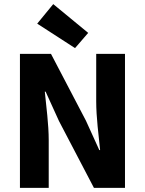

<svg xmlns="http://www.w3.org/2000/svg" viewBox="-20 -914 705 934"><path d="M161 -799 345 -680 409 -754 239 -894ZM77 -652V0H217V-232C217 -309 205 -396 198 -468H202L267 -325L437 0H588V-652H448V-421C448 -344 460 -253 467 -184H463L398 -327L228 -652Z"/></svg>

Font: Cambridge Sans Bold
Style: Regular
Weight: 700
Version: Version 2.020;PS 002.020;hotconv 1.0.88;makeotf.lib2.5.64775